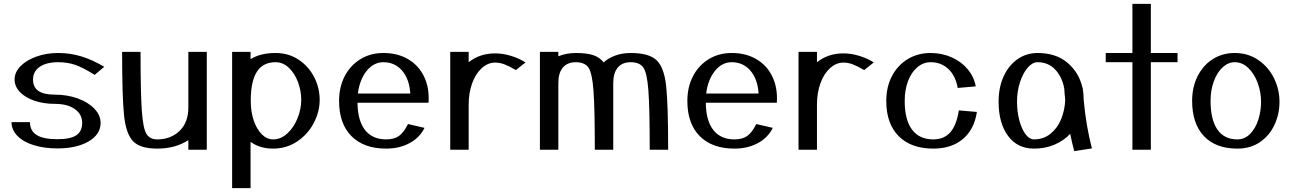

<svg xmlns="http://www.w3.org/2000/svg" viewBox="-20 -780 6730 1000"><path d="M40 -144Q40 -104 70.5 -72.5Q101 -41 155.5 -24Q210 -7 279 -7Q379 -7 441.5 -43.5Q504 -80 504 -140Q504 -180 471.5 -214Q439 -248 384.5 -267.5Q330 -287 266 -287Q208 -287 180 -306.5Q152 -326 152 -366Q152 -408 187 -432Q222 -456 283 -456Q331 -456 371 -442.5Q411 -429 473 -390L523 -432Q461 -469 403 -486.5Q345 -504 283 -504Q222 -504 170 -485.5Q118 -467 87 -435.5Q56 -404 56 -366Q56 -330 83.5 -301Q111 -272 159 -255.5Q207 -239 266 -239Q331 -239 369.5 -212Q408 -185 408 -140Q408 -96 377.5 -75.5Q347 -55 279 -55Q205 -55 170.5 -77Q136 -99 136 -144Z M961 -510V-221Q961 -142 915 -98Q869 -54 799 -54Q760 -54 742.5 -83Q725 -112 718.5 -205.5Q712 -299 712 -510H616Q616 -277 626 -180Q636 -83 673 -44.5Q710 -6 799 -6Q893 -6 961 -50V0H1057V-510Z M1415 -456Q1454 -456 1484.5 -427Q1515 -398 1532 -352.5Q1549 -307 1549 -260Q1549 -213 1530 -165Q1511 -117 1477 -85.5Q1443 -54 1402 -54Q1370 -54 1343.5 -80.5Q1317 -107 1301.5 -152.5Q1286 -198 1286 -255Q1286 -357 1318 -406.5Q1350 -456 1415 -456ZM1402 -6Q1472 -6 1527.5 -43Q1583 -80 1614 -139Q1645 -198 1645 -260Q1645 -322 1616.5 -378Q1588 -434 1535.5 -469Q1483 -504 1415 -504Q1337 -504 1285 -472V-510H1189V200H1285V-41Q1334 -6 1402 -6Z M2117 -293H1844Q1853 -365 1889.5 -410.5Q1926 -456 1977 -456Q2036 -456 2074 -412.5Q2112 -369 2117 -293ZM2212 -245Q2217 -322 2189 -380.5Q2161 -439 2106 -471.5Q2051 -504 1977 -504Q1910 -504 1857.5 -472Q1805 -440 1775.5 -383.5Q1746 -327 1746 -254Q1746 -136 1810.5 -71Q1875 -6 1991 -6Q2060 -6 2113 -34.5Q2166 -63 2191 -114L2105 -134Q2083 -90 2058 -72Q2033 -54 1991 -54Q1920 -54 1881.5 -102.5Q1843 -151 1842 -245Z M2717 -455Q2682 -477 2640 -489.5Q2598 -502 2559 -502Q2479 -502 2421 -456V-510H2325V0H2421V-234Q2421 -296 2439 -346Q2457 -396 2489 -425Q2521 -454 2559 -454Q2583 -454 2607 -445Q2631 -436 2667 -415Z M3460 0Q3460 -236 3449.5 -332.5Q3439 -429 3399.5 -466.5Q3360 -504 3265 -504Q3222 -504 3185.5 -491Q3149 -478 3124 -455Q3103 -482 3069 -493Q3035 -504 2979 -504Q2930 -504 2888 -487V-510H2792V0H2888V-348Q2888 -400 2911.5 -428Q2935 -456 2979 -456Q3025 -456 3044.5 -428.5Q3064 -401 3071 -309Q3078 -217 3078 0H3174V-348Q3174 -400 3197.5 -428Q3221 -456 3265 -456Q3311 -456 3330.5 -428.5Q3350 -401 3357 -309Q3364 -217 3364 0Z M3931 -293H3658Q3667 -365 3703.5 -410.5Q3740 -456 3791 -456Q3850 -456 3888 -412.5Q3926 -369 3931 -293ZM4026 -245Q4031 -322 4003 -380.5Q3975 -439 3920 -471.5Q3865 -504 3791 -504Q3724 -504 3671.5 -472Q3619 -440 3589.5 -383.5Q3560 -327 3560 -254Q3560 -136 3624.5 -71Q3689 -6 3805 -6Q3874 -6 3927 -34.5Q3980 -63 4005 -114L3919 -134Q3897 -90 3872 -72Q3847 -54 3805 -54Q3734 -54 3695.5 -102.5Q3657 -151 3656 -245Z M4531 -455Q4496 -477 4454 -489.5Q4412 -502 4373 -502Q4293 -502 4235 -456V-510H4139V0H4235V-234Q4235 -296 4253 -346Q4271 -396 4303 -425Q4335 -454 4373 -454Q4397 -454 4421 -445Q4445 -436 4481 -415Z M4596 -254Q4596 -136 4660.5 -71Q4725 -6 4841 -6Q4935 -6 4994.5 -55.5Q5054 -105 5068 -197L4974 -205Q4962 -128 4929.5 -91Q4897 -54 4841 -54Q4768 -54 4730 -105Q4692 -156 4692 -254Q4692 -312 4709.5 -358Q4727 -404 4758 -430Q4789 -456 4827 -456Q4882 -456 4919.5 -420.5Q4957 -385 4968 -322L5062 -330Q5053 -380 5020 -419.5Q4987 -459 4936.5 -481.5Q4886 -504 4827 -504Q4760 -504 4707.5 -472Q4655 -440 4625.5 -383.5Q4596 -327 4596 -254Z M5528 -260Q5526 -207 5507 -160Q5488 -113 5451.5 -83.5Q5415 -54 5365 -54Q5342 -54 5322 -80Q5302 -106 5289.5 -151.5Q5277 -197 5277 -251Q5277 -305 5292.5 -352Q5308 -399 5332.5 -427.5Q5357 -456 5384 -456Q5440 -456 5476 -417.5Q5512 -379 5523 -319Q5524 -297 5528 -260ZM5575 7 5667 -7Q5636 -127 5624 -262Q5624 -290 5620 -313Q5619 -316 5619 -323H5618Q5600 -402 5540 -453Q5480 -504 5384 -504Q5325 -504 5278.5 -471Q5232 -438 5206.5 -380.5Q5181 -323 5181 -251Q5181 -139 5230 -72.5Q5279 -6 5365 -6Q5424 -6 5472 -26.5Q5520 -47 5554 -83Q5563 -37 5575 7Z M5974 -504V-760H5878V-504H5739V-456H5878V0H5974V-456H6113V-504Z M6411 -456Q6451 -456 6482.5 -425Q6514 -394 6531 -346.5Q6548 -299 6548 -250Q6548 -201 6533.5 -156Q6519 -111 6491 -82.5Q6463 -54 6424 -54Q6356 -54 6320.5 -105.5Q6285 -157 6285 -255Q6285 -310 6302 -356.5Q6319 -403 6348 -429.5Q6377 -456 6411 -456ZM6189 -255Q6189 -136 6250.5 -71Q6312 -6 6424 -6Q6493 -6 6542.5 -40Q6592 -74 6618 -130Q6644 -186 6644 -250Q6644 -314 6615.5 -372.5Q6587 -431 6533.5 -467.5Q6480 -504 6411 -504Q6347 -504 6296.5 -472Q6246 -440 6217.5 -383Q6189 -326 6189 -255Z"/></svg>

Font: LXGW Marker Gothic
Style: Regular
Weight: 400
Version: Version 1.001